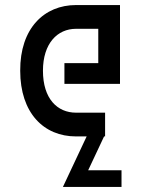

<svg xmlns="http://www.w3.org/2000/svg" viewBox="-20 -540 575 760"><path d="M60 -260C60 -93 153 0 281 0H323L229 200H461V134H329L392 0H396V-94H281C207 -94 150 -149 150 -260C150 -368 207 -426 281 -426H369V-290H235V-208H455V-520H281C155 -520 59 -428 60 -260Z"/></svg>

Font: Grotesk 02 Mince
Style: Bold
Weight: 400
Designer: Frank Adebiaye, contributions by Jérémy Landes, Ariel Martín Pérez
Foundry: Velvetyne Type Foundry
Version: Version 3.000;Glyphs 3.1.2 (3150)